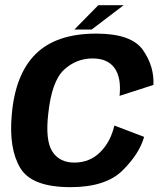

<svg xmlns="http://www.w3.org/2000/svg" viewBox="-20 -730 648 754"><path d="M256.5 5Q394.5 5 460.8 -60.2Q527 -125.5 546 -192.5L429 -237Q414.5 -173 373.2 -132.2Q332 -91.5 272 -91.5Q213 -91.5 185.2 -135.5Q157.5 -179.5 169.5 -283.5Q183 -411 231.2 -455.8Q279.5 -500.5 343.5 -500.5Q403 -500.5 430 -462.5Q457 -424.5 449.5 -353.5L582.5 -396.5Q586 -470 541 -534Q496 -598 358 -598Q201 -598 120 -517.8Q39 -437.5 26 -277Q14.5 -146 59.5 -70.5Q104.5 5 256.5 5ZM272 -614H340L465.5 -709.5H366Z"/></svg>

Font: Anybody Thin SemiBold
Style: Italic
Weight: 600
Italic angle: -10°
Version: Version 1.113;gftools[0.9.25]